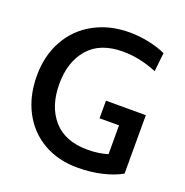

<svg xmlns="http://www.w3.org/2000/svg" viewBox="-130 -832 929 964"><g transform="rotate(20 334.5 -350.0)"><path d="M37 -351Q37 -459 83.5 -541.5Q130 -624 213 -669Q296 -714 401 -714Q454 -714 505.5 -703Q557 -692 596 -674L585 -574Q493 -612 403 -612Q281 -612 219 -540Q157 -468 157 -351Q157 -231 219.5 -159.5Q282 -88 402 -88Q462 -88 510 -103V-257H406V-351H619V-39Q578 -15 516.5 -0.5Q455 14 385 14Q283 14 204 -31Q125 -76 81 -159Q37 -242 37 -351Z"/></g></svg>

Font: Cabin Medium
Style: Regular
Weight: 500
Designer: Pablo Impallari
Foundry: Pablo Impallari. http://www.impallari.com Igino Marini. http://www.ikern.com
Version: Version 2.200